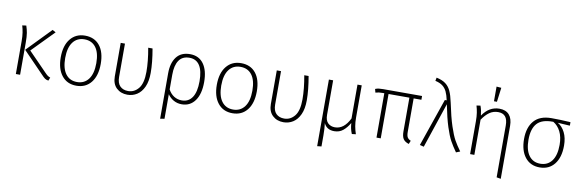

<svg xmlns="http://www.w3.org/2000/svg" viewBox="-60 -1303 6204 2050"><g transform="rotate(10 3041.5 -278.0)"><path d="M221 -274 422 -68Q439 -50 452 -40.5Q465 -31 481 -26L467 9Q444 6 428.5 -5Q413 -16 389 -42L166 -272L418 -532L454 -512ZM159 -346V0H113V-355Q113 -408 107 -447Q101 -486 90 -523L133 -529Q146 -490 152.5 -452.5Q159 -415 159 -346Z M987 -263Q987 -135 929 -62Q871 11 770 11Q669 11 611.5 -61.5Q554 -134 554 -260Q554 -387 612.5 -459.5Q671 -532 771 -532Q873 -532 930 -461.5Q987 -391 987 -263ZM602 -260Q602 -149 646 -89Q690 -29 770 -29Q849 -29 894 -89Q939 -149 939 -263Q939 -375 895 -433.5Q851 -492 771 -492Q692 -492 647 -432.5Q602 -373 602 -260Z M1529 -262Q1529 -170 1501 -109Q1473 -48 1426.5 -18.5Q1380 11 1323 11Q1251 11 1204.5 -33Q1158 -77 1158 -158V-522H1204V-161Q1204 -94 1236.5 -61.5Q1269 -29 1324 -29Q1391 -29 1436.5 -84.5Q1482 -140 1482 -264Q1482 -380 1456 -522H1503Q1529 -375 1529 -262Z M2108 -264Q2108 -134 2055.5 -61.5Q2003 11 1912 11Q1864 11 1824.5 -11Q1785 -33 1759 -71V195L1713 203V-290Q1713 -402 1762.5 -467Q1812 -532 1909 -532Q2005 -532 2056.5 -461Q2108 -390 2108 -264ZM2058 -264Q2058 -377 2020.5 -435Q1983 -493 1909 -493Q1833 -493 1796 -438.5Q1759 -384 1759 -283V-123Q1783 -78 1821 -54Q1859 -30 1906 -30Q1979 -30 2018.5 -89Q2058 -148 2058 -264Z M2679 -263Q2679 -135 2621 -62Q2563 11 2462 11Q2361 11 2303.5 -61.5Q2246 -134 2246 -260Q2246 -387 2304.5 -459.5Q2363 -532 2463 -532Q2565 -532 2622 -461.5Q2679 -391 2679 -263ZM2294 -260Q2294 -149 2338 -89Q2382 -29 2462 -29Q2541 -29 2586 -89Q2631 -149 2631 -263Q2631 -375 2587 -433.5Q2543 -492 2463 -492Q2384 -492 2339 -432.5Q2294 -373 2294 -260Z M3221 -262Q3221 -170 3193 -109Q3165 -48 3118.5 -18.5Q3072 11 3015 11Q2943 11 2896.5 -33Q2850 -77 2850 -158V-522H2896V-161Q2896 -94 2928.5 -61.5Q2961 -29 3016 -29Q3083 -29 3128.5 -84.5Q3174 -140 3174 -264Q3174 -380 3148 -522H3195Q3221 -375 3221 -262Z M3757 8Q3745 -22 3739.5 -46Q3734 -70 3731 -107Q3700 -53 3660.5 -21Q3621 11 3566 11Q3484 11 3453 -57Q3461 2 3461 74V195L3415 200V-522H3461V-148Q3461 -87 3490.5 -59Q3520 -31 3566 -31Q3664 -31 3725 -155V-522H3771V-176Q3771 -121 3778.5 -79.5Q3786 -38 3800 3Z M4341 -481V-118Q4341 -78 4352 -59.5Q4363 -41 4389 -30L4374 7Q4330 -7 4312.5 -34.5Q4295 -62 4295 -115V-481H4069V0H4023V-481H4006Q3979 -481 3964 -479Q3949 -477 3928 -471L3918 -509Q3937 -517 3955.5 -519.5Q3974 -522 4003 -522H4425V-481Z M4738 -507Q4770 -352 4801 -258.5Q4832 -165 4859 -116.5Q4886 -68 4929 -9L4886 8Q4843 -53 4816 -102.5Q4789 -152 4759.5 -243Q4730 -334 4701 -481L4537 8L4493 -3L4672 -522H4692Q4680 -579 4663 -614.5Q4646 -650 4616.5 -672.5Q4587 -695 4537 -706L4544 -742Q4606 -729 4643 -701.5Q4680 -674 4701 -628.5Q4722 -583 4738 -507Z M5406 -371V203L5360 195V-366Q5360 -432 5334 -463Q5308 -494 5256 -494Q5203 -494 5162 -465Q5121 -436 5084 -381V0H5038V-355Q5038 -408 5032 -447Q5026 -486 5015 -523L5057 -529Q5074 -484 5080 -425Q5152 -532 5263 -532Q5333 -532 5369.5 -490.5Q5406 -449 5406 -371ZM5243 -755 5223 -600H5191V-759Z M6034 -484 5902 -492Q5951 -464 5980.5 -405Q6010 -346 6010 -263Q6010 -135 5952 -62Q5894 11 5793 11Q5692 11 5634.5 -61.5Q5577 -134 5577 -260Q5577 -386 5639.5 -457.5Q5702 -529 5828 -529Q5922 -529 6034 -522ZM5853 -494H5848Q5729 -495 5677 -436.5Q5625 -378 5625 -260Q5625 -149 5669 -89Q5713 -29 5793 -29Q5872 -29 5917 -89Q5962 -149 5962 -263Q5962 -348 5932.5 -406.5Q5903 -465 5853 -494Z"/></g></svg>

Font: FiraGO ExtraLight
Style: Regular
Weight: 200
Designer: bBox Type
Foundry: bBox Type GmbH
Version: Version 1.001